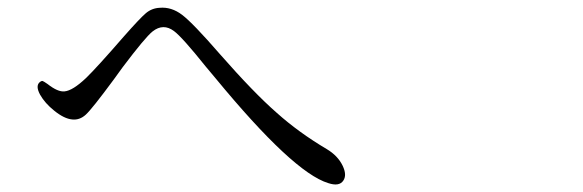

<svg xmlns="http://www.w3.org/2000/svg" viewBox="-20 -588 1540 507"><path d="M886.7 -111.3Q896.5 -126 884.8 -150.4Q872.1 -176.8 842.8 -194.3Q768.6 -238.3 710.9 -290Q650.4 -342.8 560.5 -445.3Q489.3 -527.3 460.9 -548.8Q432.6 -570.3 401.4 -567.4Q380.9 -566.4 365.2 -553.2Q349.6 -540 306.6 -491.2Q235.4 -409.2 207 -381.8Q171.9 -348.6 150.4 -346.7Q132.8 -344.7 105.5 -366.2Q95.7 -373 92.8 -374Q89.8 -375 85 -371.1Q73.2 -361.3 85.9 -337.9Q98.6 -315.4 123 -295.9Q149.4 -274.4 170.9 -272.5Q190.4 -270.5 206.5 -285.2Q222.7 -299.8 280.3 -377.9Q289.1 -389.6 303.7 -410.2Q363.3 -489.3 382.8 -504.9Q411.1 -527.3 439.5 -505.9Q460.9 -490.2 523.4 -412.1Q540 -392.6 548.8 -381.8Q753.9 -132.8 846.7 -104.5Q876 -94.7 886.7 -111.3Z"/></svg>

Font: Bpmf GenWan Min R
Style: R
Weight: 400
Foundry: But Ko
Version: Version 1.320